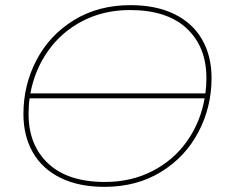

<svg xmlns="http://www.w3.org/2000/svg" viewBox="-20 -723 909 746"><path d="M802 -420Q802 -307 751 -210Q700 -113 605.5 -55Q511 3 386 3Q286 3 215 -32Q144 -67 107.5 -131Q71 -195 71 -280Q71 -393 122 -490Q173 -587 267.5 -645Q362 -703 487 -703Q587 -703 658 -668Q729 -633 765.5 -569Q802 -505 802 -420ZM98 -360H778Q782 -387 782 -420Q782 -541 705.5 -612.5Q629 -684 485 -684Q383 -684 301 -641.5Q219 -599 167 -525.5Q115 -452 98 -360ZM775 -341H95Q91 -314 91 -280Q91 -159 167.5 -87.5Q244 -16 388 -16Q490 -16 572.5 -58.5Q655 -101 707 -175Q759 -249 775 -341Z"/></svg>

Font: Montserrat Alternates Thin
Style: Italic
Weight: 250
Italic angle: -11.3°
Designer: Julieta Ulanovsky
Foundry: Julieta Ulanovsky
Version: Version 7.200